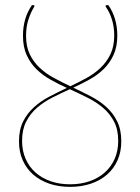

<svg xmlns="http://www.w3.org/2000/svg" viewBox="-20 -720 546 748"><path d="M437 -582Q437 -538 422.5 -506.2Q408 -474.5 384.2 -451.2Q360.5 -428 329.5 -410.8Q298.5 -393.5 265.5 -378.5Q300.5 -362 334.2 -344.5Q368 -327 394.2 -303.2Q420.5 -279.5 436.5 -247.2Q452.5 -215 452.5 -169.5Q452.5 -128.5 438 -95.8Q423.5 -63 397.2 -40Q371 -17 334.2 -4.5Q297.5 8 253 8Q208.5 8 172 -4.5Q135.5 -17 109.2 -40Q83 -63 68.5 -95.8Q54 -128.5 54 -169Q54 -214.5 70 -246.5Q86 -278.5 112.2 -302.2Q138.5 -326 172 -343.5Q205.5 -361 240.5 -377.5Q207.5 -392.5 176.8 -409.8Q146 -427 122.2 -450.2Q98.5 -473.5 84 -505.2Q69.5 -537 69.5 -581Q69.5 -615 78.2 -645Q87 -675 104.5 -700H110.5Q117 -700 112 -691.5Q99 -670 90.2 -642.2Q81.5 -614.5 81.5 -580.5Q81.5 -538.5 96 -508.5Q110.5 -478.5 134.5 -456Q158.5 -433.5 189.8 -416.5Q221 -399.5 254 -384Q287 -399.5 317.8 -416.5Q348.5 -433.5 372.2 -456.2Q396 -479 410.5 -509.2Q425 -539.5 425 -581.5Q425 -614.5 416.5 -642.5Q408 -670.5 393.5 -691.5Q390.5 -695.5 391.5 -697.8Q392.5 -700 395.5 -700H402Q419.5 -675.5 428.2 -645.2Q437 -615 437 -582ZM440.5 -171Q440.5 -215.5 424.2 -246.5Q408 -277.5 381.5 -300Q355 -322.5 321 -339.5Q287 -356.5 252 -372.5Q217 -356.5 183.8 -339.8Q150.5 -323 124.2 -300.2Q98 -277.5 82 -246.2Q66 -215 66 -171Q66 -132.5 79.8 -101.2Q93.5 -70 118.2 -48Q143 -26 177.2 -14Q211.5 -2 253 -2Q294.5 -2 329 -14Q363.5 -26 388.2 -48Q413 -70 426.8 -101.2Q440.5 -132.5 440.5 -171Z"/></svg>

Font: Lato Hairline
Style: Regular
Weight: 100
Designer: Lukasz Dziedzic
Foundry: tyPoland Lukasz Dziedzic
Version: Version 2.007; 2014-02-27